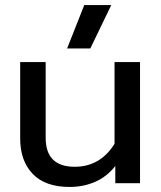

<svg xmlns="http://www.w3.org/2000/svg" viewBox="-20 -726 640 761"><path d="M314 -706H421L338 -534H246ZM60 -176V-480H161V-180Q161 -65 276 -65Q377 -65 434 -156V-480H535V0H437V-68Q403 -25 356.5 -5Q310 15 256 15Q159 15 109.5 -37Q60 -89 60 -176Z"/></svg>

Font: Prompt
Style: Regular
Weight: 400
Designer: Katatrad Team
Foundry: CadsonDemak
Version: Version 1.001